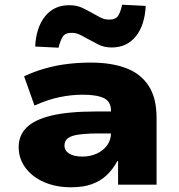

<svg xmlns="http://www.w3.org/2000/svg" viewBox="-20 -782 757 813"><path d="M280 11Q217 11 166.5 -11Q116 -33 87.5 -72Q59 -111 59 -159Q59 -208 92 -241.5Q125 -275 197.5 -292.5Q270 -310 389 -310H474V-217H400Q361 -217 333 -214.5Q305 -212 287.5 -206.5Q270 -201 261.5 -191Q253 -181 253 -166Q253 -144 273 -131.5Q293 -119 330 -119Q362 -119 389.5 -131.5Q417 -144 433.5 -166.5Q450 -189 450 -220V-313Q450 -352 420 -366.5Q390 -381 330 -381Q282 -381 231.5 -370.5Q181 -360 126 -335L82 -459Q125 -479 170.5 -492Q216 -505 264.5 -511Q313 -517 364 -517Q452 -517 514 -493.5Q576 -470 609.5 -418.5Q643 -367 643 -283V0H480V-100H477Q458 -65 431.5 -40Q405 -15 368.5 -2Q332 11 280 11ZM228 -580 129 -585Q133 -666 171 -713Q209 -760 273 -760Q305 -760 329 -748.5Q353 -737 372 -726Q388 -717 405 -708Q422 -699 442 -699Q470 -699 480.5 -715.5Q491 -732 497 -762L597 -757Q593 -675 555 -628Q517 -581 453 -581Q421 -581 397.5 -593Q374 -605 354 -616Q338 -625 320.5 -634Q303 -643 283 -643Q256 -643 245.5 -626.5Q235 -610 228 -580Z"/></svg>

Font: Nunito Sans 7pt SemiExpanded Black
Style: Regular
Weight: 900
Width: 6
Designer: Vernon Adams
Foundry: Vernon Adams
Version: Version 3.101;gftools[0.9.27]